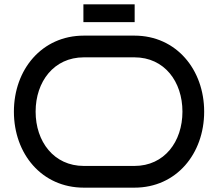

<svg xmlns="http://www.w3.org/2000/svg" viewBox="-20 -864 1004 884"><path d="M920 -350C920 -543 792 -700 599 -700H366C172 -700 44 -543 44 -350C44 -156 172 0 366 0H599C792 0 920 -156 920 -350ZM820 -350C820 -212 737 -100 599 -100H366C228 -100 144 -212 144 -350C144 -488 228 -600 366 -600H599C737 -600 820 -488 820 -350ZM600 -762V-844H364V-762Z"/></svg>

Font: Bruno Ace SC
Style: Regular
Weight: 400
Designer: Astigmatic (AOETI)
Foundry: Astigmatic (AOETI)
Version: Version 1.000